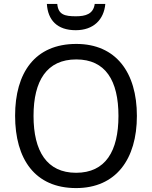

<svg xmlns="http://www.w3.org/2000/svg" viewBox="-20 -949 775 979"><path d="M517 -929H463C456 -877 416 -866 367 -866C310 -866 277 -874 272 -929H219C224 -847 271 -795 366 -795C457 -795 510 -849 517 -929ZM678 -358C678 -580 571 -725 369 -725C158 -725 57 -578 57 -359C57 -138 158 10 368 10C571 10 678 -137 678 -358ZM151 -358C151 -538 219 -646 369 -646C518 -646 584 -538 584 -358C584 -178 518 -68 368 -68C219 -68 151 -178 151 -358Z"/></svg>

Font: Noto Sans Thai
Style: Regular
Weight: 400
Designer: Monotype Design Team
Foundry: Monotype Imaging Inc.
Version: Version 1.901